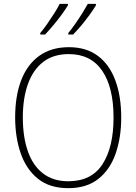

<svg xmlns="http://www.w3.org/2000/svg" viewBox="-20 -1037 711 1001"><path d="M612 -424Q612 -320 583 -236.5Q554 -153 493 -104.5Q432 -56 336 -56Q239 -56 178 -105Q117 -154 88 -237.5Q59 -321 59 -425Q59 -538 91 -620Q123 -702 185.5 -746.5Q248 -791 339 -791Q430 -791 490.5 -745.5Q551 -700 581.5 -617.5Q612 -535 612 -424ZM99 -425Q99 -324 125 -249Q151 -174 204 -133Q257 -92 336 -92Q457 -92 514.5 -181Q572 -270 572 -424Q572 -582 512.5 -668.5Q453 -755 339 -755Q258 -755 205 -714Q152 -673 125.5 -598.5Q99 -524 99 -425ZM480 -1009Q468 -989 448 -961Q428 -933 404.5 -905Q381 -877 361 -857H336V-865Q353 -885 372.5 -913Q392 -941 409.5 -969Q427 -997 438 -1017H480ZM334 -1009Q322 -989 302 -961.5Q282 -934 258.5 -906Q235 -878 215 -857H190V-865Q207 -885 226.5 -913Q246 -941 263.5 -968.5Q281 -996 291 -1017H334Z"/></svg>

Font: Noto Sans Malayalam UI SemiCondensed ExtraLight
Style: Regular
Weight: 200
Width: 4
Designer: Jelle Bosma - Monotype Design Team
Foundry: Monotype Imaging Inc.
Version: Version 2.104; ttfautohint (v1.8.4.7-5d5b)